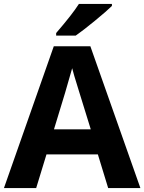

<svg xmlns="http://www.w3.org/2000/svg" viewBox="-20 -951 730 971"><path d="M264 -784Q346 -879 379 -931H546V-921Q521 -896 460 -846Q399 -796 363 -771H264ZM252 -717H437L690 0H527L475 -170H215L163 0H0ZM439 -297 379 -491Q349 -587 345 -606Q338 -580 309 -481L253 -297Z"/></svg>

Font: OpenSansMMV
Style: Bold
Weight: 700
Foundry: Ascender Corporation
Version: Version 4.001